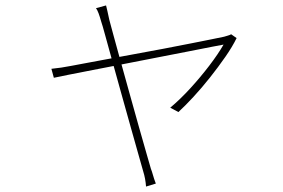

<svg xmlns="http://www.w3.org/2000/svg" viewBox="-20 -609 1040 706"><path d="M370 -589Q372 -581 375 -568Q378 -555 382 -536Q385 -525 396 -484Q407 -443 423 -385.5Q439 -328 456.5 -265Q474 -202 490.5 -143.5Q507 -85 519 -43.5Q531 -2 535 12Q539 22 541.5 31.5Q544 41 547 49.5Q550 58 553 66L517 77Q516 63 513.5 49Q511 35 506 19Q502 5 490 -37.5Q478 -80 461.5 -138.5Q445 -197 427.5 -260Q410 -323 394 -380.5Q378 -438 367 -478.5Q356 -519 352 -530Q347 -548 342.5 -560Q338 -572 333 -579ZM850 -469Q835 -438 809 -400.5Q783 -363 752.5 -324.5Q722 -286 691.5 -253Q661 -220 636 -197L606 -213Q643 -244 680 -284.5Q717 -325 749.5 -367.5Q782 -410 802 -445Q794 -444 759.5 -437Q725 -430 673 -420Q621 -410 560 -398Q499 -386 437 -374Q375 -362 321 -351.5Q267 -341 229 -333.5Q191 -326 178 -323L169 -356Q188 -358 205.5 -360.5Q223 -363 243 -367Q253 -369 285.5 -375Q318 -381 366 -390Q414 -399 469 -409Q524 -419 579.5 -429.5Q635 -440 682.5 -449.5Q730 -459 762.5 -465.5Q795 -472 804 -474Q810 -476 817.5 -478Q825 -480 830 -483Z"/></svg>

Font: Noto Sans JP
Style: Regular
Weight: 100
Designer: Ryoko NISHIZUKA 西塚涼子 (kana, bopomofo & ideographs); Paul D. Hunt (Latin, Greek & Cyrillic); Sandoll Communications 산돌커뮤니
Foundry: Adobe
Version: Version 2.004;hotconv 1.0.118;makeotfexe 2.5.65603